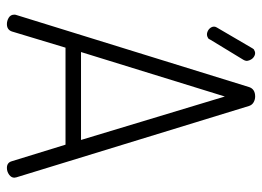

<svg xmlns="http://www.w3.org/2000/svg" viewBox="-124 -654 777 570"><g transform="rotate(90 265.0 -368.5)"><path d="M51 0Q41 0 32 -5.5Q23 -11 23 -22Q23 -26 24 -28L238 -719Q244 -737 266 -737Q275 -737 283 -732.5Q291 -728 294 -719L506 -28Q506 -26 506.5 -25Q507 -24 507 -22Q507 -13 498 -6.5Q489 0 478 0Q462 0 458 -15L409 -174H121L73 -15Q68 0 51 0ZM395 -220 266 -647 134 -220ZM98 -605Q95 -598 92 -597Q84 -592 75 -595Q66 -598 61 -606Q56 -615 61 -623L123 -729Q126 -734 128 -734Q136 -739 144 -735.5Q152 -732 156 -725Q159 -720 160 -714.5Q161 -709 157 -702Z"/></g></svg>

Font: AkaAcidDosis
Style: Light
Weight: 300
Designer: Edgar Tolentino, Pablo Impallari, Igino Marini, Aka-Acid
Foundry: Edgar Tolentino, Pablo Impallari, Igino Marini, Aka-Acid
Version: Version 1.007